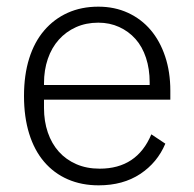

<svg xmlns="http://www.w3.org/2000/svg" viewBox="-20 -544 583 576"><path d="M276 12Q225 12 183.5 -6Q142 -24 112.5 -58.5Q83 -93 67.5 -143Q52 -193 52 -256Q52 -319 67.5 -368.5Q83 -418 112.5 -452.5Q142 -487 183 -505.5Q224 -524 275 -524Q324 -524 364 -505.5Q404 -487 432 -454Q460 -421 475.5 -374.5Q491 -328 491 -272V-245H112V-220Q112 -180 123.5 -146.5Q135 -113 156.5 -89Q178 -65 209 -51.5Q240 -38 279 -38Q391 -38 434 -141L476 -113Q452 -56 400.5 -22Q349 12 276 12ZM275 -476Q238 -476 208 -462.5Q178 -449 156.5 -425Q135 -401 123.5 -367.5Q112 -334 112 -294V-289H429V-297Q429 -337 418 -370.5Q407 -404 386.5 -427Q366 -450 337.5 -463Q309 -476 275 -476Z"/></svg>

Font: IBM Plex Sans Hebrew Light
Style: Regular
Weight: 300
Designer: Mike Abbink, Paul van der Laan, Pieter van Rosmalen, Yanek Iontef
Foundry: Bold Monday
Version: Version 1.2